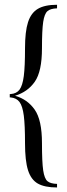

<svg xmlns="http://www.w3.org/2000/svg" viewBox="-20 -651 285 822"><path d="M224.2 -615.3Q196 -614.5 183.1 -603.2Q170.2 -591.9 164.9 -556.9Q159.7 -521.8 159.7 -444.4Q159.7 -345.2 129 -301.2Q98.4 -257.3 44.4 -241.1Q97.6 -225.8 128.6 -181.5Q159.7 -137.1 159.7 -37.9Q159.7 42.7 164.9 78.2Q170.2 113.7 183.1 124.6Q196 135.5 224.2 136.3V151.6Q171.8 151.6 142.3 135.1Q112.9 118.5 100 77.8Q87.1 37.1 87.1 -37.9Q87.1 -115.3 81.9 -156Q76.6 -196.8 63.7 -214.1Q50.8 -231.5 25.8 -233.9H21.8V-248.4H25.8Q50.8 -250 63.7 -267.3Q76.6 -284.7 81.9 -325.4Q87.1 -366.1 87.1 -444.4Q87.1 -516.1 100 -556Q112.9 -596 142.3 -613.3Q171.8 -630.6 224.2 -630.6Z"/></svg>

Font: Playfair Display
Style: Regular
Weight: 400
Designer: Claus Eggers Sørensen
Foundry: Claus Eggers Sørensen
Version: Version 1.005; ttfautohint (v1.2) -l 10 -r 42 -G 200 -x 21 -